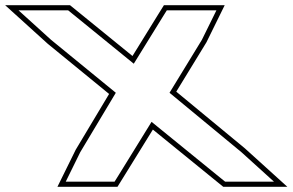

<svg xmlns="http://www.w3.org/2000/svg" viewBox="-338 -653 1132 743"><path d="M318 -294 596.3 -64 722.2 50H533.2L501.1 24L248.5 -181.5L121.6 24L105.4 50H-83.6L-27.5 -64L110.2 -294L-140.5 -499L-266.3 -613H-74.3L-42.2 -587L179.7 -406.4L291.3 -587L307.5 -613H499.5L443.3 -499ZM344.1 -298.3 460.9 -489.3 531.6 -633H296.4L274.3 -597.5L174.7 -436.3L-29.6 -602.5L-67.2 -633H-318.2L-153.5 -483.8L84.2 -289.4L-45 -73.6L-115.8 70H116.5L138.6 34.5L253.6 -151.6L488.5 39.5L526.1 70H774.1L609.4 -79.1Z"/></svg>

Font: Nordica Plus
Style: NordicaClassicRgExtOpOblOl
Weight: 500
Version: Version 1.01